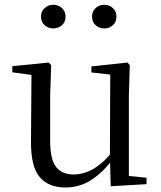

<svg xmlns="http://www.w3.org/2000/svg" viewBox="-20 -792 693 826"><path d="M260.9 14.6Q189.8 14.6 151.1 -29.8Q112.3 -74.2 113.3 -185.8L115.5 -483.7L137.7 -466.6L33.1 -481V-507.3L189.5 -523L200.2 -511.5L195.8 -380.4V-185.1Q195.8 -105.3 221.6 -73.3Q247.4 -41.4 296.3 -41.4Q342.8 -41.4 386.1 -68.1Q429.4 -94.9 464.9 -141.8L488.1 -103H461.7Q423.1 -51 373.2 -18.2Q323.3 14.6 260.9 14.6ZM456.4 9.3 452.8 -114.1V-115.5L454.4 -471.2L373.2 -480.3V-506.2L528.2 -523L538.4 -511.5L534.4 -380.4V-35L610.3 -27.4V0.2ZM208.4 -669.7Q188.4 -669.7 172.4 -683.3Q156.4 -696.9 156.4 -720.3Q156.4 -743.4 172.4 -757.5Q188.4 -771.6 208.4 -771.6Q230.1 -771.6 246.1 -757.5Q262.1 -743.4 262.1 -720.3Q262.1 -696.9 246.1 -683.3Q230.1 -669.7 208.4 -669.7ZM428.9 -669.7Q407.4 -669.7 391.7 -683.3Q376 -696.9 376 -720.3Q376 -743.4 391.7 -757.5Q407.4 -771.6 428.9 -771.6Q449.9 -771.6 465.4 -757.5Q480.9 -743.4 480.9 -720.3Q480.9 -696.9 465.4 -683.3Q449.9 -669.7 428.9 -669.7Z"/></svg>

Font: Noto Serif KR ExtraLight
Style: Regular
Weight: 200
Designer: Ryoko NISHIZUKA 西塚涼子 (kana & ideographs); Frank Grießhammer (Latin, Greek & Cyrillic); Wenlong ZHANG 张文龙 (bopomofo); San
Foundry: Adobe
Version: Version 2.002-H1;hotconv 1.1.0;makeotfexe 2.6.0